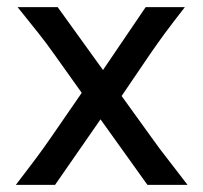

<svg xmlns="http://www.w3.org/2000/svg" viewBox="-20 -518 570 538"><path d="M261.7 -183.6 134.3 0H24.4Q44.4 -26.4 58.1 -44.2Q71.8 -62 82.3 -76.2Q92.8 -90.3 101.8 -103Q110.8 -115.7 122.1 -131.8L209 -257.8L131.8 -366.2Q119.6 -383.3 109.4 -397Q99.1 -410.6 87.9 -424.8Q76.7 -439 62.7 -456.3Q48.8 -473.6 29.3 -498H141.6L268.6 -321.8L388.2 -498H498Q479 -473.6 465.8 -456.3Q452.6 -439 441.9 -424.6Q431.2 -410.2 421.6 -396.5Q412.1 -382.8 400.4 -366.2L320.8 -249L405.3 -131.8Q418.5 -113.3 428.2 -100.3Q438 -87.4 448.7 -73.7Q459.5 -60.1 472.4 -43Q485.4 -25.9 505.4 0H393.1Z"/></svg>

Font: Andika Cyr
Style: Regular
Weight: 400
Designer: Victor Gaultney, Annie Olsen, Julie Remington, Don Collingsworth, Eric Hays, Becca Hirsbrunner
Foundry: SIL International
Version: Version 5.000